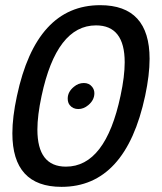

<svg xmlns="http://www.w3.org/2000/svg" viewBox="-20 -707 625 742"><path d="M217.8 15.1Q27.8 15.1 27.8 -191.9Q27.8 -254.4 45.4 -335.9Q120.1 -687 367.2 -687Q558.1 -687 558.1 -479.5Q558.1 -417.5 541 -336.9Q465.8 15.1 217.8 15.1ZM234.9 -63Q387.7 -63 445.8 -336.9Q461.9 -411.6 461.9 -466.3Q461.9 -608.9 351.1 -608.9Q198.7 -608.9 140.6 -335.9Q124.5 -260.7 124.5 -206.1Q124.5 -63 234.9 -63ZM282.7 -285.6Q261.7 -285.6 249.5 -300.8Q241.7 -310.5 241.7 -326.2Q241.7 -352.1 265.6 -371.6Q282.7 -386.2 304.2 -386.2Q324.2 -386.2 335.9 -371.6Q344.7 -360.8 344.7 -346.7Q344.7 -320.3 321.3 -300.8Q303.2 -285.6 282.7 -285.6Z"/></svg>

Font: Cadman
Style: Italic
Weight: 400
Italic angle: -12°
Designer: Paul James MIller
Foundry: High-Logic / Made with FontCreator
Version: Version 2.114;March 28, 2021;FontCreator 13.0.0.2683 64-bit